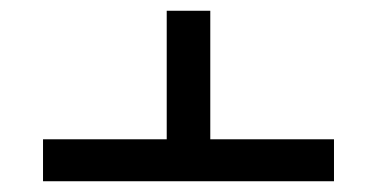

<svg xmlns="http://www.w3.org/2000/svg" viewBox="-20 -547 701 357"><path d="M601 -210V-288H371V-527H290V-288H60V-210Z"/></svg>

Font: FiraGO Unicode
Style: Regular
Weight: 400
Designer: bBox Type
Foundry: bBox Type GmbH
Version: Version 1.001;PS 001.001;hotconv 1.0.88;makeotf.lib2.5.64775